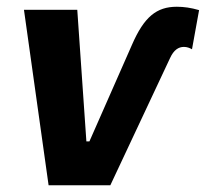

<svg xmlns="http://www.w3.org/2000/svg" viewBox="-20 -549 610 569"><path d="M484 -377C495 -401 509 -410 525 -410C534 -410 542 -407 549 -403L570 -519C546 -526 525 -529 504 -529C444 -529 407 -499 371 -416L245 -130H236L209 -520H51L124 0H307Z"/></svg>

Font: Fixel Text 20240404
Style: Bold Italic
Weight: 700
Width: 4
Italic angle: -10°
Designer: AlfaBravo + MacPaw
Foundry: Kyrylo Tkachov, Marchela Mozhyna, Serhii Makarenko, Maria Weinstein, Zakhar Kryvoshyya
Version: Version 1.211;Glyphs 3.2 (3225)